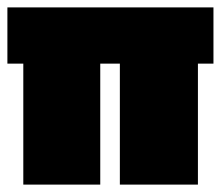

<svg xmlns="http://www.w3.org/2000/svg" viewBox="-20 -499 597 519"><path d="M515 0H304V-327H251V0H43V-327H0V-479H557V-327H515Z"/></svg>

Font: Passion One
Style: Bold
Weight: 700
Designer: Alejandro Lo Celso
Foundry: Fontstage
Version: Version 1.002